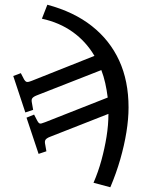

<svg xmlns="http://www.w3.org/2000/svg" viewBox="-20 -544 615 811"><path d="M446 247 375 228Q395 182 408.5 132.5Q422 83 430 33.5Q438 -16 438 -63L191 34Q183 37 177.5 41Q172 45 170.5 50Q169 55 170 61L176 95L143 106L92 -47L124 -60L138 -33Q142 -26 145.5 -23.5Q149 -21 155 -22.5Q161 -24 171 -28L435 -132Q431 -164 424.5 -193Q418 -222 408 -248L135 -141Q127 -138 121.5 -134Q116 -130 114.5 -125.5Q113 -121 114 -114L120 -80L87 -69L36 -223L68 -235L82 -208Q86 -202 89.5 -199.5Q93 -197 99 -198Q105 -199 115 -203L379 -308Q343 -369 287 -409Q231 -449 157 -465L180 -524Q292 -494 368 -434Q444 -374 483.5 -288Q523 -202 523 -90Q523 -42 514 14Q505 70 488 129Q471 188 446 247Z"/></svg>

Font: Literata 18pt
Style: Italic
Weight: 400
Italic angle: -2°
Designer: Latin by Veronika Burian and Jose Scaglione. Greek by Irene Vlachou. Cyrillic by Vera Evstafieva
Foundry: TypeTogether
Version: Version 3.103;gftools[0.9.29]